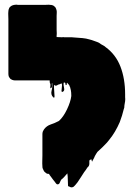

<svg xmlns="http://www.w3.org/2000/svg" viewBox="-20 -731 585 824"><path d="M517 -314Q518 -306 517 -297Q516 -288 514 -279Q514 -267 511 -262Q505 -236 494 -207Q485 -186 473.5 -166.5Q462 -147 448 -130L439 -119Q430 -109 419.5 -99Q409 -89 398 -79Q395 -75 392.5 -70.5Q390 -66 387 -61L385 -56Q384 -53 382 -50Q380 -47 378 -43Q377 -42 376.5 -39.5Q376 -37 375 -38Q373 -40 373 -47Q371 -47 370 -46Q367 -46 366 -45Q366 -45 364 -43Q363 -38 363.5 -32Q364 -26 362 -21Q361 -18 359 -16Q357 -14 355 -12Q352 -7 348.5 -2Q345 3 341 8Q334 18 327.5 29Q321 40 313 51Q309 56 304.5 61.5Q300 67 295 71Q286 76 276 69Q272 69 272 67Q271 53 271 39.5Q271 26 269 13Q265 17 262 21Q259 25 255 29L249 35Q247 36 245 38Q243 40 243 40Q240 44 237 52Q234 60 228 60Q224 61 220.5 56.5Q217 52 215 49Q211 44 207 39Q203 34 199 28Q196 25 194 21.5Q192 18 190 15Q187 16 181 14Q180 13 179.5 13Q179 13 178 12Q170 7 167 0Q165 -3 163 -9Q162 -11 162 -17Q161 -29 161.5 -41.5Q162 -54 162 -64V-156Q162 -161 164 -167Q165 -170 169 -176Q180 -191 198 -197Q216 -203 231 -211Q232 -211 232 -211.5Q232 -212 233 -212Q252 -229 267.5 -261.5Q283 -294 286 -319Q286 -327 285.5 -333Q285 -339 284 -344L281 -356Q281 -358 280 -358Q279 -361 278 -363.5Q277 -366 276 -367Q274 -369 274 -369Q272 -372 268 -376Q266 -374 266.5 -370Q267 -366 264 -366Q261 -365 261 -369.5Q261 -374 259 -376Q258 -377 256 -377Q255 -376 254 -376Q253 -376 253 -376Q252 -366 255 -353.5Q258 -341 249 -337Q244 -335 244 -341.5Q244 -348 245.5 -357.5Q247 -367 245 -373Q245 -373 240.5 -371.5Q236 -370 237 -370Q233 -368 230 -368L225 -365Q221 -362 216 -364Q212 -368 212 -366Q211 -358 212.5 -343Q214 -328 214 -318Q214 -308 208 -314Q197 -325 201.5 -342Q206 -359 204 -374Q204 -374 204 -374.5Q204 -375 203 -375Q202 -370 203 -363Q204 -356 199 -353Q195 -350 196 -358.5Q197 -367 196 -371Q194 -374 193.5 -378Q193 -382 193 -386H43Q39 -386 33 -388L27 -391Q26 -391 26 -391.5Q26 -392 25 -392Q24 -394 23 -395Q22 -396 21 -397Q21 -398 20.5 -398Q20 -398 20 -399Q16 -404 16 -413V-649Q16 -657 15.5 -665.5Q15 -674 16 -683Q16 -689 19 -695Q19 -697 22 -700Q29 -708 41 -710Q50 -712 58 -710H172Q174 -710 182.5 -710.5Q191 -711 196 -710Q205 -710 212 -705L218 -699Q219 -698 219 -697.5Q219 -697 219 -697Q221 -694 223 -686Q224 -681 223.5 -674.5Q223 -668 223 -663V-603Q223 -597 223.5 -591Q224 -585 223 -579V-572Q229 -572 235.5 -571.5Q242 -571 247 -571Q252 -573 254 -571H275Q282 -571 288.5 -571Q295 -571 301 -570Q318 -569 334 -567.5Q350 -566 363 -562L374 -559Q386 -555 396.5 -551Q407 -547 414 -541Q419 -538 424 -535.5Q429 -533 433 -529Q477 -497 497 -445Q517 -393 517 -326Z"/></svg>

Font: Rubik Wet Paint
Style: Regular
Weight: 400
Designer: Hubert and Fischer, NaN
Foundry: Hubert and Fischer, NaN
Version: Version 2.200